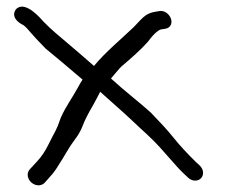

<svg xmlns="http://www.w3.org/2000/svg" viewBox="-20 -506 675 575"><path d="M445.8 -470.9C434.9 -469.4 424.4 -465.6 415.9 -459.7C406.7 -453.3 396.7 -441.8 380 -424.4C349.6 -395 293.7 -348.3 261.5 -308.5C237.6 -329.7 199 -362.8 146 -407.6C135.2 -416.8 122.9 -428.3 109.4 -442.1C104.3 -447.6 60.1 -501.6 31.9 -481.8C28.1 -479.2 25.5 -475.4 23.9 -471.1C17.2 -454.6 31.9 -439.8 48.2 -431.7L49 -431.3L49.8 -431C50.7 -430.6 57.9 -425.1 67.2 -413.8C78.2 -400.6 94.5 -383 116.5 -360.7C142.2 -339.6 177.3 -310.3 227.2 -267.7C222.6 -260.6 217.5 -251.9 212.3 -242.2C196.5 -213 178 -189 162.2 -153.9C147.3 -110.4 146.2 -116.7 125.1 -73.2C115.4 -53.2 103.7 -36 90.1 -21.6C81.8 -12.8 74.6 -5 68.5 1.9C58.1 14.4 63.3 31.8 74.8 41.3C86.5 51 104.5 52.7 115.2 39.8C122.1 31.6 129.3 23.4 136.8 15.2C149.9 1 181.3 -54.8 191.7 -70.4C204 -89 217.7 -102.8 228.2 -130.9C233.6 -145.4 244.1 -166.1 259.5 -192.4C265.7 -202.8 273 -218.1 280 -231.1C307.5 -206.4 356.1 -163.8 373.8 -146.7C413 -108.9 429.3 -98.1 468.4 -54.1L468.7 -53.6L510.3 -6.7C516.8 0.7 524.3 8.3 532.5 15.9L543.1 25.9C557.4 39.2 574.5 36.3 582.4 27.4C590.3 18.7 591.3 1.9 577.5 -10.9L567.3 -20.1C539.2 -47.9 516.6 -72.4 501.4 -91.6C479.1 -119.8 455.2 -143.9 431.6 -168.9C396.2 -200.9 351.4 -234.9 312.4 -270.9C312.4 -270.9 342.9 -307.6 343.8 -307C372.6 -331.4 403.5 -358.6 423.6 -381.8L423.8 -382.1L424 -382.3C442.2 -407.4 457 -417.4 462.7 -417.9L463.1 -418L475.2 -419.9C492.8 -422.8 496.2 -438.9 491.7 -450.6C487.4 -462.5 474 -475.7 457.3 -472.8Z"/></svg>

Font: MewTooHand
Style: BdWideLta
Weight: 400
Designer: Mew Too, Robert Jablonski
Version: Version 0.77